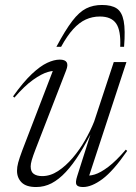

<svg xmlns="http://www.w3.org/2000/svg" viewBox="-20 -743 549 773"><path d="M291 -34.5 349 -217 356.5 -226Q328 -168.5 300.5 -124.5Q273 -80.5 245 -50.5Q217 -20.5 187.8 -5.2Q158.5 10 125.5 10Q85.5 10 67 -8.5Q48.5 -27 48.5 -55.5Q48.5 -70.5 53.2 -88.2Q58 -106 69.5 -137L199 -474L211.5 -455.5Q198 -460.5 172.8 -453.2Q147.5 -446 113 -421.5Q78.5 -397 38 -350L32.5 -355Q74 -413 108 -445Q142 -477 170 -490Q198 -503 220.5 -503Q242 -503 248.5 -492.2Q255 -481.5 246 -459L123.5 -143Q112.5 -114.5 108 -98.8Q103.5 -83 103.5 -73Q103.5 -51.5 116 -42.8Q128.5 -34 150 -34Q182.5 -34 213.5 -54.2Q244.5 -74.5 272.5 -107.2Q300.5 -140 322.5 -178.5Q344.5 -217 359 -253.5L438 -493H489L333.5 -19L322 -37.5Q338 -33.5 361.2 -40.5Q384.5 -47.5 416 -71.2Q447.5 -95 486.5 -140.5L492 -135.5Q436 -54.5 392.5 -22.2Q349 10 314.5 10Q293.5 10 288 0.8Q282.5 -8.5 291 -34.5ZM382 -676.5Q352 -676.5 325.5 -664.5Q299 -652.5 274.5 -625.5Q250 -598.5 226 -554.5H207Q243 -622 271 -658.5Q299 -695 327 -709Q355 -723 390.5 -723Q429 -723 450 -709Q471 -695 478 -658.5Q485 -622 479.5 -554.5H464Q467 -620.5 447.5 -648.5Q428 -676.5 382 -676.5Z"/></svg>

Font: Newsreader 60pt Light
Style: Italic
Weight: 300
Italic angle: -17°
Designer: Hugues Gentile
Foundry: Production Type
Version: Version 1.003